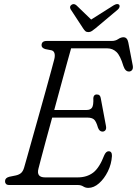

<svg xmlns="http://www.w3.org/2000/svg" viewBox="-20 -899 666 933"><path d="M357.5 0H25Q13.5 0 8.8 -5.5Q4 -11 4.5 -19Q4.5 -34.5 25 -40L57 -46.5Q72.5 -50 82 -58Q91.5 -66 97 -84Q100.5 -95.5 111.2 -133.8Q122 -172 137.2 -226.5Q152.5 -281 169.5 -341.2Q186.5 -401.5 202 -457.5Q217.5 -513.5 228.8 -555Q240 -596.5 244 -612Q248 -628.5 244.8 -640Q241.5 -651.5 230.5 -654.5L200 -660.5Q182 -666 182 -679Q182 -700 207 -700H523Q541 -700 554.2 -709Q567.5 -718 580 -718Q598.5 -718 603.5 -692.5L625 -581Q627.5 -567 622.5 -559.8Q617.5 -552.5 608.5 -551.5Q589 -550 579.5 -578.5Q564.5 -629 545.8 -646.5Q527 -664 502 -664H325.5Q319 -641.5 306.2 -594.8Q293.5 -548 277 -487.8Q260.5 -427.5 243.5 -364.5H400.5Q419.5 -364.5 427.2 -376Q435 -387.5 433.5 -423Q435.5 -440 450 -440Q459.5 -440 464 -435Q468.5 -430 469.5 -422.5L495 -286.5Q497.5 -272.5 492 -266Q486.5 -259.5 478 -259.5Q463 -259.5 456 -279Q447 -310.5 436.2 -319Q425.5 -327.5 405.5 -327.5H233.5Q217 -268 202.8 -215.2Q188.5 -162.5 179 -126.2Q169.5 -90 167 -80Q155.5 -37 199 -37H357.5Q402 -37 432.5 -60Q463 -83 487 -145.5Q495.5 -164 508 -164Q524.5 -164 524 -141Q521.5 -101 504 -65.8Q486.5 -30.5 461.2 -8.2Q436 14 409 14Q395.5 14 384.5 7Q373.5 0 357.5 0ZM443.5 -761Q433.5 -753 426 -748Q418.5 -743 409.5 -743Q400 -743 394.8 -747.8Q389.5 -752.5 384 -761L323.5 -853.5Q315.5 -867.5 328 -876Q339.5 -883.5 351.5 -873L423 -804L532 -873Q550.5 -884 559 -876Q562 -872.5 561 -866Q560 -859.5 553 -853Z"/></svg>

Font: Fraunces 72pt SuperSoft Light
Style: Italic
Weight: 300
Italic angle: -16°
Version: Version 1.000;[b76b70a41]